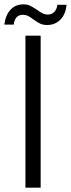

<svg xmlns="http://www.w3.org/2000/svg" viewBox="-37 -863 326 883"><path d="M150 -699V0H80V-699ZM-17 -750Q-11 -795 12 -819Q35 -843 71 -843Q89 -843 102 -836.5Q115 -830 133 -818Q148 -807 159 -801.5Q170 -796 183 -796Q200 -796 212 -807.5Q224 -819 227 -841H269Q265 -797 240.5 -772.5Q216 -748 180 -748Q161 -748 147.5 -754.5Q134 -761 116 -774Q102 -785 91.5 -790Q81 -795 68 -795Q32 -795 26 -750Z"/></svg>

Font: Poppins-tnum Light
Style: Regular
Weight: 300
Designer: Ninad Kale (Devanagari), Jonny Pinhorn (Latin)
Foundry: Indian Type Foundry
Version: Version 4.004